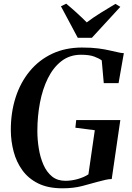

<svg xmlns="http://www.w3.org/2000/svg" viewBox="-20 -1009 714 1038"><path d="M317 9Q239.5 9 186.2 -17.5Q133 -44 100.8 -88.8Q68.5 -133.5 53.8 -189.2Q39 -245 38.5 -303.5Q38 -399.5 64.2 -481.5Q90.5 -563.5 140.8 -624.2Q191 -685 262.2 -718.5Q333.5 -752 423.5 -752Q475 -752 511 -747.2Q547 -742.5 572 -736.5Q597 -730.5 617 -726.5Q625 -724.5 632.8 -723.2Q640.5 -722 649.5 -721.5L621 -559.5H541L530 -682.5Q515.5 -693.5 489.2 -703.2Q463 -713 418 -713Q357 -713 312.5 -678.8Q268 -644.5 239 -586Q210 -527.5 196 -453.8Q182 -380 182 -301.5Q182 -253.5 189.8 -205.8Q197.5 -158 214.8 -118.5Q232 -79 261 -55.2Q290 -31.5 333.5 -31.5Q366.5 -31.5 400.8 -41.2Q435 -51 458 -66.5L492.5 -305L387.5 -318.5L392 -360H630.5L584 -41Q568 -41 549 -36.5Q530 -32 507.5 -26Q470 -15.5 423.8 -3.2Q377.5 9 317 9ZM400.5 -804.5 309.5 -975 338 -989Q367 -965 395 -939.5Q423 -914 449 -888Q484 -914.5 523.8 -939.2Q563.5 -964 604 -988L630.5 -972L476.5 -804.5Z"/></svg>

Font: Merriweather 96pt SemiBold
Style: Italic
Weight: 600
Italic angle: -7.8°
Version: Version 2.101